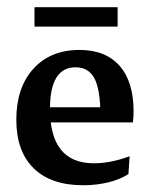

<svg xmlns="http://www.w3.org/2000/svg" viewBox="-20 -519 425 546"><path d="M216.8 7.8Q125 7.8 75.7 -40.5Q26.4 -88.9 26.4 -178.7Q26.4 -270 75 -323.5Q123.5 -377 206.1 -377Q280.3 -377 320.1 -331.8Q359.9 -286.6 359.9 -202.1Q359.9 -194.8 359.4 -186.3Q358.9 -177.7 357.9 -170.9L265.6 -189Q265.6 -262.7 249 -295.2Q232.4 -327.6 194.8 -327.6Q122.1 -327.6 122.1 -209.5Q122.1 -54.7 246.6 -54.7Q295.4 -54.7 348.6 -74.7L345.2 -23.9Q321.8 -8.8 288.1 -0.5Q254.4 7.8 216.8 7.8ZM64.5 -170.9V-213.9H350.1L357.9 -170.9ZM78.1 -498.5H314.5V-443.4H78.1Z"/></svg>

Font: Markazi Text Medium
Style: Regular
Weight: 500
Designer: Borna Izadpanah (Arabic designer), Fiona Ross (Arabic design director) and Florian Runge (Latin designer)
Foundry: Borna Izadpanah and Florian Runge
Version: Version 1.001